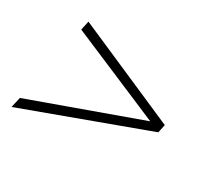

<svg xmlns="http://www.w3.org/2000/svg" viewBox="-96 -694 843 769"><g transform="rotate(30 325.0 -309.0)"><path d="M33 -132 532 -312 109 -492 118 -534 590 -328 582 -290 22 -84Z"/></g></svg>

Font: Azeret Mono Thin
Style: Italic
Weight: 100
Italic angle: -12°
Designer: Martin Vácha
Foundry: Displaay
Version: Version 1.000; Glyphs 3.0.3, build 3074